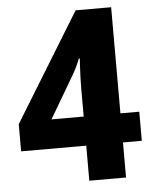

<svg xmlns="http://www.w3.org/2000/svg" viewBox="-52 -758 643 802"><g transform="rotate(-5 269.5 -357.0)"><path d="M523 -147H444V0H290V-147H17V-261L295 -714H444V-269H523ZM290 -269V-392Q290 -412 291 -436Q292 -460 293 -481Q294 -502 295 -512H291Q283 -492 272.5 -470.5Q262 -449 248 -427L155 -269Z"/></g></svg>

Font: Noto Sans Sinhala SemiCondensed ExtraBold
Style: Regular
Weight: 800
Width: 4
Designer: Jelle Bosma - Monotype Design Team
Foundry: Monotype Imaging Inc.
Version: Version 2.006; ttfautohint (v1.8.4.7-5d5b)